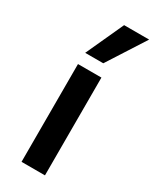

<svg xmlns="http://www.w3.org/2000/svg" viewBox="-212 -883 755 937"><g transform="rotate(30 165.5 -414.0)"><path d="M90 0ZM90 -551H222V0H90ZM190 -828H331L195 -616H93Z"/></g></svg>

Font: MartelSansBold
Style: Bold
Weight: 700
Designer: Dan Reynolds and Mathieu Réguer
Foundry: Dan Reynolds and Mathieu Réguer
Version: Version 1.002; ttfautohint (v1.1) -l 5 -r 5 -G 72 -x 0 -D la